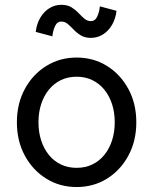

<svg xmlns="http://www.w3.org/2000/svg" viewBox="-20 -752 624 782"><path d="M136.7 -253.9Q136.7 -294.4 147.7 -328.1Q158.7 -361.8 179.2 -387Q199.7 -412.1 228.3 -425.8Q256.8 -439.5 292 -439.5Q327.1 -439.5 355.7 -425.8Q384.3 -412.1 404.8 -387Q425.3 -361.8 436.3 -328.1Q447.3 -294.4 447.3 -253.9Q447.3 -213.9 436.3 -179.9Q425.3 -146 404.8 -120.8Q384.3 -95.7 355.7 -82Q327.1 -68.4 292 -68.4Q256.8 -68.4 228.3 -82Q199.7 -95.7 179.2 -120.8Q158.7 -146 147.7 -179.9Q136.7 -213.9 136.7 -253.9ZM48.8 -253.9Q48.8 -177.7 81.1 -118.2Q113.3 -58.6 168.5 -24.4Q223.6 9.8 292 9.8Q360.8 9.8 415.8 -24.4Q470.7 -58.6 502.9 -118.2Q535.2 -177.7 535.2 -253.9Q535.2 -330.1 502.9 -389.6Q470.7 -449.2 415.8 -483.4Q360.8 -517.6 292 -517.6Q223.6 -517.6 168.5 -483.4Q113.3 -449.2 81.1 -389.6Q48.8 -330.1 48.8 -253.9ZM193.4 -604Q195.3 -626 203.9 -645Q212.4 -664.1 230 -664.1Q244.6 -664.1 256.3 -654.1Q268.1 -644 280.5 -630.9Q293 -617.7 309.6 -607.7Q326.2 -597.7 350.1 -597.7Q376.5 -597.7 398.7 -611.3Q420.9 -625 435.8 -649.9Q450.7 -674.8 454.6 -708L386.7 -726.1Q384.8 -704.1 376.2 -685.1Q367.7 -666 350.1 -666Q335.4 -666 323.7 -676Q312 -686 299.6 -699.2Q287.1 -712.4 270.8 -722.4Q254.4 -732.4 230 -732.4Q203.6 -732.4 181.4 -718.8Q159.2 -705.1 144.3 -680.2Q129.4 -655.3 125.5 -622.1Z"/></svg>

Font: Giphurs SC
Style: Regular
Weight: 400
Version: Version 0.920